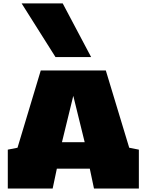

<svg xmlns="http://www.w3.org/2000/svg" viewBox="-20 -1098 854 1118"><path d="M106 -1078.1H345.2L510.7 -765.6H303.2ZM527.3 0 502.9 -115.7H311L286.6 0H25.4V-226.6L82 -237.8L217.3 -687.5H596.2L732.4 -237.8L788.6 -226.6V0ZM340.8 -270H473.1L406.7 -540Z"/></svg>

Font: Holtwood One SC
Style: Regular
Weight: 400
Version: Version 1.000